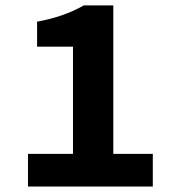

<svg xmlns="http://www.w3.org/2000/svg" viewBox="-20 -680 640 700"><path d="M82 0V-119.1H246.1V-509.8H115.2V-601.1Q211.9 -618.2 285.2 -660.2H393.1V-119.1H537.1V0Z"/></svg>

Font: Office Code Pro D Bold
Style: Regular
Weight: 700
Designer: Nathan Rutzky & Paul D. Hunt
Foundry: Adobe Systems Incorporated
Version: Version 1.004;PS 001.004;hotconv 1.0.70;makeotf.lib2.5.58329